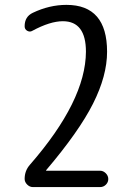

<svg xmlns="http://www.w3.org/2000/svg" viewBox="-20 -760 540 780"><path d="M80.1 -33.2Q80.1 -66.4 101.6 -90.8Q328.1 -350.6 329.1 -549.8Q329.1 -673.8 235.4 -673.8Q183.6 -673.8 111.3 -634.8Q101.6 -628.9 90.8 -634.8Q80.1 -640.6 80.1 -653.3Q80.1 -692.4 113.3 -708Q180.7 -740.2 250 -740.2Q415 -740.2 415 -549.8Q415 -452.1 357.9 -338.9Q300.8 -225.6 168 -69.3Q167 -68.4 167 -67.4Q167 -66.4 168 -66.4H386.7Q399.4 -66.4 409.7 -56.2Q419.9 -45.9 419.9 -32.7Q419.9 -19.5 410.2 -9.8Q400.4 0 386.7 0H113.3Q100.6 0 90.3 -10.3Q80.1 -20.5 80.1 -33.2Z"/></svg>

Font: Rounded-X Mgen+ 1mn regular
Style: Regular
Weight: 400
Designer: [Source Han Sans]
Ryoko NISHIZUKA  (kana & ideographs); Paul D. Hunt (Latin, Greek & Cyrillic); Wenlong ZHANG  (bopomofo
Version: Version 1.059.20150602